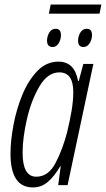

<svg xmlns="http://www.w3.org/2000/svg" viewBox="-20 -811 464 841"><path d="M416 -751 424 -791H202L194 -751ZM247 -657Q247 -685 224 -685Q206 -685 196 -668.5Q186 -652 186 -633Q186 -605 211 -605Q227 -605 237 -621.5Q247 -638 247 -657ZM383 -657Q383 -685 360 -685Q342 -685 332 -668.5Q322 -652 322 -633Q322 -605 346 -605Q362 -605 372.5 -621.5Q383 -638 383 -657ZM79 -142Q79 -207 98 -289.5Q117 -372 153 -433Q189 -494 240 -494Q301 -494 301 -408Q301 -370 293.5 -325.5Q286 -281 274 -232Q255 -158 223.5 -97.5Q192 -37 139 -37Q79 -37 79 -142ZM244 -83H246L235 0H276L389 -531H345L325 -456H322Q307 -541 236 -541Q183 -541 143.5 -500Q104 -459 78 -396Q52 -333 39 -263.5Q26 -194 26 -138Q26 10 124 10Q162 10 190.5 -15Q219 -40 244 -83Z"/></svg>

Font: Noto Sans Display Condensed Light
Style: Italic
Weight: 300
Width: 3
Designer: Monotype Design team
Foundry: Monotype Imaging Inc.
Version: 1.000